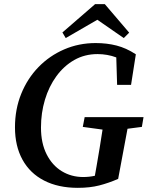

<svg xmlns="http://www.w3.org/2000/svg" viewBox="-20 -887 710 923"><path d="M52 -275Q52 -362 82 -436Q112 -510 165 -564.5Q218 -619 288.5 -649.5Q359 -680 440 -680Q494 -680 540.5 -668Q587 -656 633 -626L610 -479H543L539 -611Q518 -619 495 -623Q472 -627 449 -627Q387 -627 337 -598.5Q287 -570 251 -520.5Q215 -471 196 -407.5Q177 -344 177 -274Q177 -199 204 -145.5Q231 -92 277 -64Q323 -36 380 -36Q409 -36 436 -42L444 -87Q452 -131 459 -175.5Q466 -220 473 -264L378 -277L387 -324H670L662 -277L593 -268L548 -27Q502 -7 457 4.5Q412 16 354 16Q260 16 192 -19Q124 -54 88 -119.5Q52 -185 52 -275ZM484 -867 601 -730 575 -704 448 -792 296 -704 280 -731 437 -867Z"/></svg>

Font: Source Serif Pro SemiBold
Style: Italic
Weight: 600
Italic angle: -12°
Designer: Frank Grießhammer
Foundry: Adobe Systems Incorporated
Version: Version 3.001;hotconv 1.0.111;makeotfexe 2.5.65597